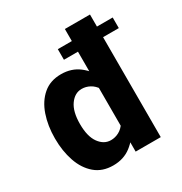

<svg xmlns="http://www.w3.org/2000/svg" viewBox="-172 -863 946 996"><g transform="rotate(-30 301.5 -364.5)"><path d="M601.6 -662.1H272.9V-598.6H601.6ZM507.3 0V-734.4H356.9V0ZM28.3 -268.1Q28.3 -192.4 49.6 -130.6Q70.8 -68.8 113.8 -32.2Q156.7 4.4 221.7 4.4Q284.2 4.4 328.6 -29.8Q373 -64 405.3 -123.5L364.3 -165.5Q347.7 -139.6 324.7 -127.4Q301.8 -115.2 276.4 -115.2Q234.9 -115.2 206.5 -154.3Q178.2 -193.4 178.2 -268.1Q178.2 -342.3 206.5 -382.1Q234.9 -421.9 276.4 -421.9Q301.8 -421.9 324.7 -409.4Q347.7 -397 364.3 -371.1L405.3 -413.6Q373 -473.1 328.6 -507.3Q284.2 -541.5 221.7 -541.5Q156.7 -541.5 113.8 -504.6Q70.8 -467.8 49.6 -405.8Q28.3 -343.8 28.3 -268.1Z"/></g></svg>

Font: Estedad-FD-VF Thin
Style: Regular
Weight: 100
Designer: Amin Abedi
Version: Version 5.0